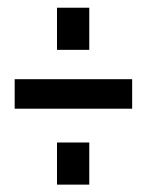

<svg xmlns="http://www.w3.org/2000/svg" viewBox="-20 -658 386 505"><path d="M18.6 -372.1V-449.7H327.6V-372.1ZM129.9 -172.4V-283.2H214.8V-172.4ZM129.9 -526.9V-637.7H214.8V-526.9Z"/></svg>

Font: Oswald Regular
Style: Regular
Weight: 400
Designer: Vernon Adams
Foundry: Vernon Adams
Version: 3.0; ttfautohint (v0.95) -l 8 -r 50 -G 200 -x 0 -w "G" -W -c